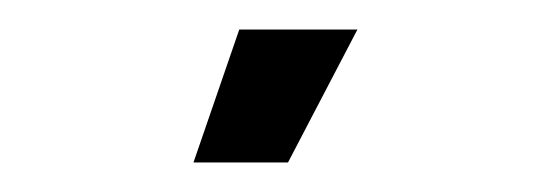

<svg xmlns="http://www.w3.org/2000/svg" viewBox="-20 -747 370 130"><path d="M142 -727 111 -637H175L222 -727Z"/></svg>

Font: League Gothic Condensed
Style: Regular
Weight: 400
Width: 3
Designer: Tyler Finck
Foundry: The League of Moveable Type
Version: Version 1.001;PS 001.001;hotconv 1.0.56;makeotf.lib2.0.21325